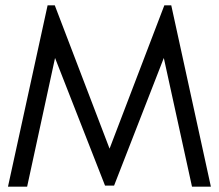

<svg xmlns="http://www.w3.org/2000/svg" viewBox="-20 -702 823 722"><path d="M159 -682H186L392 -143L598 -682H624L773 0H702L596 -484L409 -4H375L187 -484L82 0H10Z"/></svg>

Font: Teachers[wght]
Style: Regular
Weight: 400
Designer: Alfredo Marco Pradil & Chank Diesel
Version: Version 1.000;Glyphs 3.1.2 (3151)